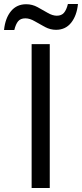

<svg xmlns="http://www.w3.org/2000/svg" viewBox="-60 -933 407 953"><path d="M97 0V-714H187V0ZM-40 -784Q-34 -843 -5.5 -877.5Q23 -912 70 -912Q100 -912 126.5 -897.5Q153 -883 177 -869Q201 -855 222 -855Q245 -855 257.5 -869.5Q270 -884 277 -913H327Q321 -855 293 -820Q265 -785 218 -785Q190 -785 163.5 -799Q137 -813 112.5 -827.5Q88 -842 66 -842Q42 -842 30 -827.5Q18 -813 11 -784Z"/></svg>

Font: Noto IKEA Simplified Chinese
Style: Regular
Weight: 400
Designer: Monotype Design Team
Foundry: Monotype Imaging Inc.
Version: Version 1.100